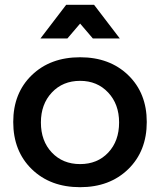

<svg xmlns="http://www.w3.org/2000/svg" viewBox="-20 -774 665 798"><path d="M313 -676 260 -614H148L255 -754H371L478 -614H366ZM313 -536Q436 -536 513 -461.5Q590 -387 590 -267Q590 -146 513 -71Q436 4 313 4Q189 4 112 -71Q35 -146 35 -267Q35 -387 112 -461.5Q189 -536 313 -536ZM475 -265Q475 -341 429.5 -389.5Q384 -438 313 -438Q241 -438 195.5 -389.5Q150 -341 150 -265Q150 -188 195.5 -140Q241 -92 313 -92Q385 -92 430 -140Q475 -188 475 -265Z"/></svg>

Font: Montserrat-Arabic
Style: Regular
Weight: 400
Designer: Mohamed Gaber
Foundry: Kief Type Foundry
Version: Version 5.008;PS 005.008;hotconv 1.0.88;makeotf.lib2.5.64775